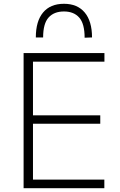

<svg xmlns="http://www.w3.org/2000/svg" viewBox="-20 -993 632 1013"><path d="M104.5 0V-713H531V-667.5H154V-384.5H509V-340H154V-45.5H530.5V0ZM426.5 -794Q426.5 -868 398 -900.2Q369.5 -932.5 317.5 -932.5Q265 -932.5 236.2 -900.5Q207.5 -868.5 207.5 -795.5H169Q169 -881 207.2 -927Q245.5 -973 317.5 -973Q388.5 -973 427 -927Q465.5 -881 465.5 -795.5Z"/></svg>

Font: Heraclito ExtraLight
Style: Regular
Weight: 200
Designer: Kostas Bartsokas (font) & Cristiano Sobral (main changes)
Foundry: Kostas Bartsokas (font) & Cristiano Sobral (main changes)
Version: Version 1.00;July 8, 2020;FontCreator 13.0.0.2655 64-bit